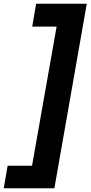

<svg xmlns="http://www.w3.org/2000/svg" viewBox="-42 -832 486 1031"><path d="M424 -812 250 179H-22L-1 58H130L262 -689H131L152 -812Z"/></svg>

Font: DM Sans 20pt Black
Style: Italic
Weight: 900
Italic angle: -10°
Version: Version 4.004;gftools[0.9.30]